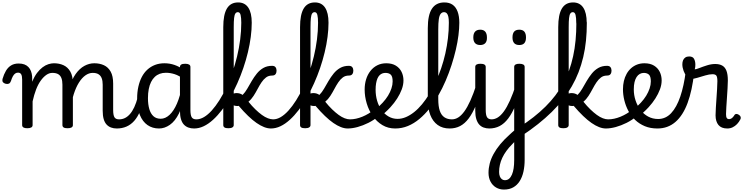

<svg xmlns="http://www.w3.org/2000/svg" viewBox="-63 -1039 6115 1578"><path d="M161 15Q140 15 129.5 8.5Q119 2 119 -11V-385Q119 -415 111 -428.5Q103 -442 85 -442Q72 -442 61.5 -434.5Q51 -427 42.5 -411.5Q34 -396 27 -373Q21 -357 11 -352Q1 -347 -15 -350Q-30 -354 -38 -362.5Q-46 -371 -42 -391Q-31 -429 -14 -457.5Q3 -486 28.5 -501.5Q54 -517 90 -517Q118 -517 137.5 -509.5Q157 -502 170.5 -488Q184 -474 191.5 -454.5Q199 -435 201 -412L202 -367Q219 -410 241 -439Q263 -468 287 -486Q311 -504 335 -511.5Q359 -519 380 -519Q424 -519 459 -503Q494 -487 515 -450.5Q536 -414 536 -352V-11Q536 2 525 8.5Q514 15 492 15Q470 15 460 8.5Q450 2 450 -11V-343Q450 -375 442 -396.5Q434 -418 416 -429Q398 -440 367 -440Q342 -440 318 -423.5Q294 -407 272 -376.5Q250 -346 233.5 -303Q217 -260 205 -206V-11Q205 2 194 8.5Q183 15 161 15ZM897 17Q871 17 849.5 9Q828 1 812.5 -16Q797 -33 789 -61Q781 -89 781 -130V-343Q781 -374 773 -395.5Q765 -417 747 -428.5Q729 -440 699 -440Q668 -440 639 -419.5Q610 -399 585.5 -360Q561 -321 543.5 -266Q526 -211 518 -143L488 -142Q488 -242 507 -313.5Q526 -385 558.5 -430.5Q591 -476 630.5 -497.5Q670 -519 712 -519Q756 -519 791 -503Q826 -487 846.5 -450.5Q867 -414 867 -352V-136Q867 -93 877.5 -75.5Q888 -58 916 -58Q931 -58 937.5 -46.5Q944 -35 942 -20.5Q940 -6 929 5.5Q918 17 897 17Z M897 17Q883 17 876.5 5.5Q870 -6 871.5 -20.5Q873 -35 884 -46.5Q895 -58 916 -58Q941 -58 963 -68.5Q985 -79 1004.5 -101Q1024 -123 1040.5 -158Q1057 -193 1070 -244Q1073 -258 1086 -261.5Q1099 -265 1110.5 -259Q1122 -253 1119 -238Q1108 -173 1088 -125Q1068 -77 1040 -45.5Q1012 -14 976 1.5Q940 17 897 17Z M1244 17Q1190 17 1149.5 -11Q1109 -39 1086.5 -94Q1064 -149 1064 -229Q1064 -281 1074 -326Q1084 -371 1102.5 -406.5Q1121 -442 1148.5 -467Q1176 -492 1211 -505.5Q1246 -519 1289 -519Q1332 -519 1372 -505Q1412 -491 1450 -464V-386Q1409 -418 1372 -429.5Q1335 -441 1301 -441Q1273 -441 1250 -432.5Q1227 -424 1209 -407Q1191 -390 1178.5 -365Q1166 -340 1159.5 -306.5Q1153 -273 1153 -232Q1153 -181 1164 -143Q1175 -105 1198 -84Q1221 -63 1258 -63Q1296 -63 1330.5 -95Q1365 -127 1391.5 -188Q1418 -249 1433 -335L1451 -266Q1439 -169 1407.5 -106Q1376 -43 1333 -13Q1290 17 1244 17ZM1532 17Q1506 17 1484.5 9Q1463 1 1447.5 -16Q1432 -33 1424 -61Q1416 -89 1416 -130V-488Q1416 -502 1426.5 -508.5Q1437 -515 1459 -515Q1480 -515 1491 -508.5Q1502 -502 1502 -489V-136Q1502 -93 1512.5 -75.5Q1523 -58 1551 -58Q1563 -58 1568.5 -46.5Q1574 -35 1572.5 -20.5Q1571 -6 1561 5.5Q1551 17 1532 17Z M1532 17Q1513 17 1506.5 5.5Q1500 -6 1504 -20.5Q1508 -35 1520 -46.5Q1532 -58 1551 -58Q1582 -58 1614 -77Q1646 -96 1677.5 -131Q1709 -166 1739.5 -214Q1770 -262 1797 -320Q1824 -378 1846.5 -442.5Q1869 -507 1885.5 -575.5Q1902 -644 1911 -714Q1920 -784 1920 -852Q1920 -871 1933 -880.5Q1946 -890 1963 -890Q1980 -890 1993 -880.5Q2006 -871 2006 -852Q2006 -797 1998 -735.5Q1990 -674 1974.5 -609.5Q1959 -545 1937 -480.5Q1915 -416 1887.5 -354.5Q1860 -293 1828.5 -237.5Q1797 -182 1761.5 -135.5Q1726 -89 1688 -54.5Q1650 -20 1611 -1.5Q1572 17 1532 17Z M1814 15Q1792 15 1782 8.5Q1772 2 1772 -11V-816Q1772 -919 1802 -969Q1832 -1019 1894 -1019Q1949 -1019 1977.5 -976.5Q2006 -934 2006 -852Q2006 -833 1993 -824Q1980 -815 1963 -815Q1946 -815 1933 -824Q1920 -833 1920 -852Q1920 -892 1914.5 -915.5Q1909 -939 1892 -939Q1879 -939 1871.5 -928Q1864 -917 1861 -890.5Q1858 -864 1858 -816V-11Q1858 1 1847 8Q1836 15 1814 15ZM2164 17Q2137 17 2107.5 5.5Q2078 -6 2045.5 -28.5Q2013 -51 1976.5 -86Q1940 -121 1899 -169Q1896 -168 1892 -168Q1888 -168 1884 -168Q1858 -168 1843 -184Q1828 -200 1828 -221Q1828 -243 1841.5 -258.5Q1855 -274 1881 -274Q1895 -274 1907 -270.5Q1919 -267 1931 -259Q1952 -280 1969.5 -310.5Q1987 -341 2006 -373.5Q2025 -406 2048 -434.5Q2071 -463 2101.5 -480.5Q2132 -498 2173 -498Q2193 -498 2201.5 -486.5Q2210 -475 2210 -458Q2210 -441 2201.5 -429.5Q2193 -418 2173 -418Q2144 -418 2123.5 -402.5Q2103 -387 2086.5 -362.5Q2070 -338 2054.5 -308.5Q2039 -279 2021 -251Q2003 -223 1979 -203Q2008 -167 2036 -140Q2064 -113 2089.5 -94.5Q2115 -76 2138.5 -67Q2162 -58 2182 -58Q2201 -58 2207.5 -46.5Q2214 -35 2210.5 -20.5Q2207 -6 2195 5.5Q2183 17 2164 17Z M2163 17Q2144 17 2137.5 5.5Q2131 -6 2135 -20.5Q2139 -35 2151 -46.5Q2163 -58 2182 -58Q2213 -58 2245 -77Q2277 -96 2308.5 -131Q2340 -166 2370.5 -214Q2401 -262 2428 -320Q2455 -378 2477.5 -442.5Q2500 -507 2516.5 -575.5Q2533 -644 2542 -714Q2551 -784 2551 -852Q2551 -871 2564 -880.5Q2577 -890 2594 -890Q2611 -890 2624 -880.5Q2637 -871 2637 -852Q2637 -797 2629 -735.5Q2621 -674 2605.5 -609.5Q2590 -545 2568 -480.5Q2546 -416 2518.5 -354.5Q2491 -293 2459.5 -237.5Q2428 -182 2392.5 -135.5Q2357 -89 2319 -54.5Q2281 -20 2242 -1.5Q2203 17 2163 17Z M2445 15Q2423 15 2413 8.5Q2403 2 2403 -11V-816Q2403 -919 2433 -969Q2463 -1019 2525 -1019Q2580 -1019 2608.5 -976.5Q2637 -934 2637 -852Q2637 -833 2624 -824Q2611 -815 2594 -815Q2577 -815 2564 -824Q2551 -833 2551 -852Q2551 -892 2545.5 -915.5Q2540 -939 2523 -939Q2510 -939 2502.5 -928Q2495 -917 2492 -890.5Q2489 -864 2489 -816V-11Q2489 1 2478 8Q2467 15 2445 15ZM2795 17Q2768 17 2738.5 5.5Q2709 -6 2676.5 -28.5Q2644 -51 2607.5 -86Q2571 -121 2530 -169Q2527 -168 2523 -168Q2519 -168 2515 -168Q2489 -168 2474 -184Q2459 -200 2459 -221Q2459 -243 2472.5 -258.5Q2486 -274 2512 -274Q2526 -274 2538 -270.5Q2550 -267 2562 -259Q2583 -280 2600.5 -310.5Q2618 -341 2637 -373.5Q2656 -406 2679 -434.5Q2702 -463 2732.5 -480.5Q2763 -498 2804 -498Q2824 -498 2832.5 -486.5Q2841 -475 2841 -458Q2841 -441 2832.5 -429.5Q2824 -418 2804 -418Q2775 -418 2754.5 -402.5Q2734 -387 2717.5 -362.5Q2701 -338 2685.5 -308.5Q2670 -279 2652 -251Q2634 -223 2610 -203Q2639 -167 2667 -140Q2695 -113 2720.5 -94.5Q2746 -76 2769.5 -67Q2793 -58 2813 -58Q2832 -58 2838.5 -46.5Q2845 -35 2841.5 -20.5Q2838 -6 2826 5.5Q2814 17 2795 17Z M2794 17Q2775 17 2768.5 5.5Q2762 -6 2766 -20.5Q2770 -35 2782 -46.5Q2794 -58 2813 -58Q2862 -58 2915.5 -80Q2969 -102 3013 -139Q3025 -148 3036 -144Q3047 -140 3053 -129Q3059 -118 3058.5 -105Q3058 -92 3048 -84Q3010 -52 2965 -29.5Q2920 -7 2876 5Q2832 17 2794 17Z M3015 -134Q3034 -148 3051 -164Q3068 -180 3082 -195Q3108 -223 3126 -252.5Q3144 -282 3154 -312Q3164 -342 3164 -370Q3164 -411 3148.5 -425.5Q3133 -440 3104 -440Q3090 -440 3083 -452Q3076 -464 3076.5 -479.5Q3077 -495 3085.5 -507Q3094 -519 3111 -519Q3159 -519 3190.5 -499.5Q3222 -480 3237.5 -448Q3253 -416 3253 -378Q3253 -342 3239 -304.5Q3225 -267 3201.5 -230Q3178 -193 3146 -158Q3125 -135 3101.5 -114Q3078 -93 3052 -74Z M3185 17Q3126 17 3079.5 -11Q3033 -39 3000.5 -85.5Q2968 -132 2951 -189Q2934 -246 2934 -303Q2934 -348 2946 -387Q2958 -426 2981.5 -456Q3005 -486 3038 -502.5Q3071 -519 3112 -519Q3121 -519 3125 -507Q3129 -495 3127.5 -479.5Q3126 -464 3120.5 -452Q3115 -440 3106 -440Q3092 -440 3079.5 -435.5Q3067 -431 3056.5 -420.5Q3046 -410 3039 -393.5Q3032 -377 3028 -354Q3024 -331 3024 -301Q3024 -254 3036.5 -211Q3049 -168 3073 -134.5Q3097 -101 3130.5 -81.5Q3164 -62 3204 -62Q3239 -62 3273 -76.5Q3307 -91 3340.5 -117.5Q3374 -144 3405.5 -182Q3437 -220 3465.5 -266.5Q3494 -313 3518.5 -366.5Q3543 -420 3563 -478.5Q3583 -537 3597 -599Q3611 -661 3618.5 -725Q3626 -789 3626 -852Q3626 -863 3639 -869Q3652 -875 3669 -875Q3686 -875 3699 -869Q3712 -863 3712 -852Q3712 -806 3705 -749.5Q3698 -693 3683.5 -631Q3669 -569 3648 -504Q3627 -439 3600 -376Q3573 -313 3539.5 -254.5Q3506 -196 3467 -147Q3428 -98 3383.5 -61Q3339 -24 3289.5 -3.5Q3240 17 3185 17Z M3632 17Q3574 17 3534 -12Q3494 -41 3473.5 -94Q3453 -147 3453 -217V-808Q3453 -916 3487 -967.5Q3521 -1019 3589 -1019Q3630 -1019 3657 -1000Q3684 -981 3698 -943.5Q3712 -906 3712 -852Q3712 -833 3699 -824Q3686 -815 3669 -815Q3652 -815 3639 -824Q3626 -833 3626 -852Q3626 -882 3622 -901Q3618 -920 3609 -929.5Q3600 -939 3586 -939Q3570 -939 3559 -925.5Q3548 -912 3543.5 -881Q3539 -850 3539 -798V-224Q3539 -165 3551.5 -128.5Q3564 -92 3589.5 -75Q3615 -58 3651 -58Q3665 -58 3671.5 -46.5Q3678 -35 3676.5 -20.5Q3675 -6 3664 5.5Q3653 17 3632 17Z M3632 17Q3618 17 3611.5 5.5Q3605 -6 3606.5 -20.5Q3608 -35 3619 -46.5Q3630 -58 3651 -58Q3678 -58 3703 -73.5Q3728 -89 3753 -123Q3778 -157 3803 -212.5Q3828 -268 3854 -348Q3859 -362 3871.5 -362Q3884 -362 3894 -353.5Q3904 -345 3900 -332Q3876 -240 3848.5 -174Q3821 -108 3789 -65.5Q3757 -23 3718.5 -3Q3680 17 3632 17Z M3960 17Q3933 17 3911.5 9Q3890 1 3875 -16Q3860 -33 3851.5 -61Q3843 -89 3843 -130V-489Q3843 -502 3853.5 -508.5Q3864 -515 3885 -515Q3907 -515 3918 -508.5Q3929 -502 3929 -489V-136Q3929 -93 3940 -75.5Q3951 -58 3979 -58Q3993 -58 4000 -46.5Q4007 -35 4005 -20.5Q4003 -6 3992 5.5Q3981 17 3960 17ZM3884 -669Q3856 -669 3841.5 -684.5Q3827 -700 3827 -731Q3827 -763 3841.5 -779Q3856 -795 3884 -795Q3911 -795 3925 -779Q3939 -763 3939 -731Q3940 -700 3925.5 -684.5Q3911 -669 3884 -669ZM3957 17Q3943 17 3936.5 5.5Q3930 -6 3931.5 -20.5Q3933 -35 3944 -46.5Q3955 -58 3976 -58Q4003 -58 4028 -73.5Q4053 -89 4078 -123Q4103 -157 4128 -212.5Q4153 -268 4179 -348Q4184 -362 4196.5 -362Q4209 -362 4219 -353.5Q4229 -345 4225 -332Q4201 -240 4173.5 -174Q4146 -108 4114 -65.5Q4082 -23 4043.5 -3Q4005 17 3957 17ZM4079 519Q4043 519 4014 502Q3985 485 3968.5 453.5Q3952 422 3952 381Q3952 343 3962 304.5Q3972 266 3993.5 226.5Q4015 187 4048 147Q4081 107 4126 67Q4135 58 4144.5 50Q4154 42 4163 34V-489Q4163 -502 4173.5 -508.5Q4184 -515 4205 -515Q4227 -515 4238 -508.5Q4249 -502 4249 -489V274Q4249 327 4239 372Q4229 417 4208 450Q4187 483 4155 501Q4123 519 4079 519ZM4086 442Q4107 442 4121 430Q4135 418 4144.5 396Q4154 374 4158.5 344Q4163 314 4163 277V129Q4158 134 4153.5 139Q4149 144 4144 149Q4119 174 4099 201.5Q4079 229 4065.5 257.5Q4052 286 4045.5 315.5Q4039 345 4039 374Q4039 395 4045 410.5Q4051 426 4062 434Q4073 442 4086 442ZM4205 -669Q4177 -669 4163 -684.5Q4149 -700 4149 -731Q4149 -764 4163 -779.5Q4177 -795 4205 -795Q4233 -795 4246.5 -779Q4260 -763 4260 -731Q4260 -700 4246.5 -684.5Q4233 -669 4205 -669Z M4227 76Q4210 86 4198.5 80.5Q4187 75 4183 61.5Q4179 48 4183.5 32Q4188 16 4204 7Q4268 -34 4321.5 -76Q4375 -118 4420 -162.5Q4465 -207 4501 -254.5Q4537 -302 4565.5 -353Q4594 -404 4614 -460Q4634 -516 4647.5 -577.5Q4661 -639 4667.5 -707.5Q4674 -776 4674 -852Q4674 -868 4687 -876.5Q4700 -885 4717 -885Q4734 -885 4747 -876.5Q4760 -868 4760 -852Q4760 -775 4753 -705Q4746 -635 4730.5 -570Q4715 -505 4692 -445.5Q4669 -386 4636.5 -329.5Q4604 -273 4563 -220.5Q4522 -168 4471 -118Q4420 -68 4359 -19.5Q4298 29 4227 76Z M4567 15Q4545 15 4535 8.5Q4525 2 4525 -11V-816Q4525 -919 4555 -969Q4585 -1019 4647 -1019Q4702 -1019 4730.5 -976.5Q4759 -934 4759 -852Q4759 -833 4746 -824Q4733 -815 4716 -815Q4699 -815 4686 -824Q4673 -833 4673 -852Q4673 -892 4667.5 -915.5Q4662 -939 4645 -939Q4632 -939 4624.5 -928Q4617 -917 4614 -890.5Q4611 -864 4611 -816V-11Q4611 1 4600 8Q4589 15 4567 15ZM4917 17Q4890 17 4860.5 5.5Q4831 -6 4798.5 -28.5Q4766 -51 4729.5 -86Q4693 -121 4652 -169Q4649 -168 4645 -168Q4641 -168 4637 -168Q4611 -168 4596 -184Q4581 -200 4581 -221Q4581 -243 4594.5 -258.5Q4608 -274 4634 -274Q4648 -274 4660 -270.5Q4672 -267 4684 -259Q4705 -280 4722.5 -310.5Q4740 -341 4759 -373.5Q4778 -406 4801 -434.5Q4824 -463 4854.5 -480.5Q4885 -498 4926 -498Q4946 -498 4954.5 -486.5Q4963 -475 4963 -458Q4963 -441 4954.5 -429.5Q4946 -418 4926 -418Q4897 -418 4876.5 -402.5Q4856 -387 4839.5 -362.5Q4823 -338 4807.5 -308.5Q4792 -279 4774 -251Q4756 -223 4732 -203Q4761 -167 4789 -140Q4817 -113 4842.5 -94.5Q4868 -76 4891.5 -67Q4915 -58 4935 -58Q4954 -58 4960.5 -46.5Q4967 -35 4963.5 -20.5Q4960 -6 4948 5.5Q4936 17 4917 17Z M4916 17Q4897 17 4890.5 5.5Q4884 -6 4888 -20.5Q4892 -35 4904 -46.5Q4916 -58 4935 -58Q4984 -58 5037.5 -80Q5091 -102 5135 -139Q5147 -148 5158 -144Q5169 -140 5175 -129Q5181 -118 5180.5 -105Q5180 -92 5170 -84Q5132 -52 5087 -29.5Q5042 -7 4998 5Q4954 17 4916 17Z M5137 -134Q5156 -148 5173 -164Q5190 -180 5204 -195Q5230 -223 5248 -252.5Q5266 -282 5276 -312Q5286 -342 5286 -370Q5286 -411 5270.5 -425.5Q5255 -440 5226 -440Q5212 -440 5205 -452Q5198 -464 5198.5 -479.5Q5199 -495 5207.5 -507Q5216 -519 5233 -519Q5281 -519 5312.5 -499.5Q5344 -480 5359.5 -448Q5375 -416 5375 -378Q5375 -342 5361 -304.5Q5347 -267 5323.5 -230Q5300 -193 5268 -158Q5247 -135 5223.5 -114Q5200 -93 5174 -74Z M5340 17Q5282 17 5236.5 -2Q5191 -21 5157 -53.5Q5123 -86 5101 -128Q5079 -170 5068 -215.5Q5057 -261 5057 -305Q5057 -341 5064.5 -373Q5072 -405 5087 -432Q5102 -459 5124 -478.5Q5146 -498 5173.5 -508.5Q5201 -519 5234 -519Q5245 -519 5250.5 -507Q5256 -495 5255.5 -479.5Q5255 -464 5248 -452Q5241 -440 5230 -440Q5211 -440 5195.5 -431.5Q5180 -423 5169 -406Q5158 -389 5152 -364Q5146 -339 5146 -304Q5146 -257 5160.5 -213.5Q5175 -170 5201 -135.5Q5227 -101 5264 -81Q5301 -61 5346 -61Q5408 -61 5453 -109Q5498 -157 5528 -245Q5558 -333 5573 -452Q5574 -465 5585 -469.5Q5596 -474 5610 -472Q5624 -470 5633.5 -462.5Q5643 -455 5642 -442Q5626 -295 5588 -192.5Q5550 -90 5488 -36.5Q5426 17 5340 17Z M5915 17Q5889 17 5871 9.5Q5853 2 5841.5 -12Q5830 -26 5824 -46Q5818 -66 5818 -91Q5818 -118 5820.5 -154.5Q5823 -191 5825.5 -230.5Q5828 -270 5830.5 -307Q5833 -344 5833 -371Q5833 -406 5824.5 -417.5Q5816 -429 5793 -429Q5767 -429 5733.5 -419Q5700 -409 5668 -399.5Q5636 -390 5616 -390Q5598 -390 5582 -409Q5566 -428 5555.5 -456Q5545 -484 5545 -511Q5545 -529 5551 -543.5Q5557 -558 5569.5 -566.5Q5582 -575 5601 -575Q5631 -575 5641.5 -555Q5652 -535 5652 -508Q5652 -498 5651 -488.5Q5650 -479 5647 -469Q5658 -469 5685.5 -480Q5713 -491 5748 -502Q5783 -513 5815 -513Q5850 -513 5873 -500Q5896 -487 5907.5 -457.5Q5919 -428 5919 -377Q5919 -350 5916.5 -312Q5914 -274 5911.5 -234Q5909 -194 5906.5 -158.5Q5904 -123 5904 -101Q5904 -79 5910 -69.5Q5916 -60 5929 -60Q5938 -60 5945.5 -64Q5953 -68 5960.5 -76Q5968 -84 5975 -96Q5981 -103 5990.5 -102.5Q6000 -102 6010 -95Q6021 -88 6024 -78.5Q6027 -69 6023 -60Q6011 -36 5994.5 -19Q5978 -2 5958 7.5Q5938 17 5915 17Z"/></svg>

Font: Playwrite PE
Style: Regular
Weight: 400
Designer: Veronika Burian, José Scaglione
Foundry: TypeTogether
Version: Version 1.002